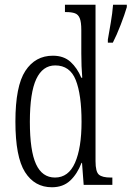

<svg xmlns="http://www.w3.org/2000/svg" viewBox="-20 -780 555 810"><path d="M199 10Q126 10 85.5 -54Q45 -118 45 -267Q45 -417 87 -481Q129 -545 203 -545Q249 -545 277.5 -519Q306 -493 323 -452H327Q325 -475 324 -501Q323 -527 323 -554V-653Q323 -687 316.5 -703Q310 -719 296 -724Q282 -729 260 -729H254V-760H383V-100Q383 -55 397.5 -43Q412 -31 446 -31H454V0H333L326 -93H324Q306 -46 276 -18Q246 10 199 10ZM212 -31Q269 -31 296.5 -93.5Q324 -156 324 -266Q324 -381 299.5 -442.5Q275 -504 213 -504Q160 -504 133 -446.5Q106 -389 106 -266Q106 -144 132 -87.5Q158 -31 212 -31ZM435 -613Q441 -648 447.5 -685.5Q454 -723 457 -760H515V-750Q506 -719 489 -675Q472 -631 456 -600H435Z"/></svg>

Font: Noto Serif Ethiopic ExtraCondensed Light
Style: Regular
Weight: 300
Width: 2
Designer: Monotype Design Team
Foundry: Monotype Imaging Inc.
Version: Version 2.102; ttfautohint (v1.8.4.7-5d5b)